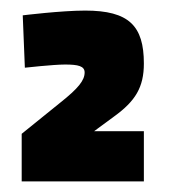

<svg xmlns="http://www.w3.org/2000/svg" viewBox="-20 -821 320 363"><path d="M252 -573H158L196 -601C236 -630 252 -656 252 -701C252 -772 224 -801 141 -801C96 -801 23 -792 23 -792L27 -693C27 -693 81 -699 103 -699C128 -699 140 -696 140 -684C140 -669 128 -654 94 -627L21 -568V-478H252Z"/></svg>

Font: RazerF5
Style: Bold
Weight: 700
Foundry: Razer Inc.
Version: Version 2